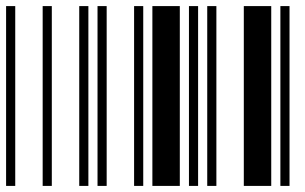

<svg xmlns="http://www.w3.org/2000/svg" viewBox="-20 -610 1000 630"><path d="M0 0V-590H30V0ZM120 0V-590H150V0ZM240 0V-590H270V0ZM300 0V-590H330V0ZM420 0V-590H450V0ZM480 0V-590H570V0ZM600 0V-590H630V0ZM660 0V-590H690V0ZM780 0V-590H870V0ZM900 0V-590H930V0Z"/></svg>

Font: Libre Barcode 39 Extended
Style: Regular
Weight: 400
Version: Version 1.005; ttfautohint (v1.8.3)